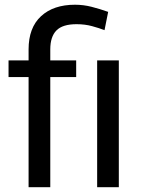

<svg xmlns="http://www.w3.org/2000/svg" viewBox="-20 -780 594 800"><path d="M189.5 0H99.1V-459H15.6V-528.3H99.1V-574.2Q99.1 -664.6 150.9 -712.4Q202.6 -760.3 292.5 -760.3Q327.6 -760.3 361.3 -751.7Q395 -743.2 430.7 -730.5L415.5 -654.3Q393.1 -663.1 363.5 -671.1Q334 -679.2 298.8 -679.2Q240.7 -679.2 215.1 -653.1Q189.5 -627 189.5 -574.2V-528.3H297.4V-459H189.5ZM475.1 -528.3V0H384.8V-528.3Z"/></svg>

Font: Vazirmatn RD
Style: Regular
Weight: 400
Designer: Saber Rastikerdar
Foundry: Saber Rastikerdar
Version: Version 32.102